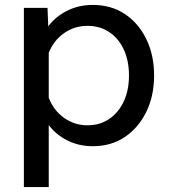

<svg xmlns="http://www.w3.org/2000/svg" viewBox="-20 -582 690 780"><path d="M357 -562Q431 -562 486.5 -525.5Q542 -489 574 -424Q606 -359 606 -275Q606 -192 574 -127Q542 -62 486.5 -25Q431 12 357 12Q301 12 254.5 -11Q208 -34 178 -74V178H77V-550H173L176 -475Q206 -515 253 -538.5Q300 -562 357 -562ZM335 -73Q386 -73 424 -99Q462 -125 483 -170.5Q504 -216 504 -275Q504 -335 483 -380.5Q462 -426 424 -451.5Q386 -477 335 -477Q283 -477 240.5 -447.5Q198 -418 178 -367V-185Q198 -133 240.5 -103Q283 -73 335 -73Z"/></svg>

Font: Azeret Mono Thin
Style: Regular
Weight: 400
Version: Version 1.002